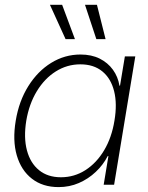

<svg xmlns="http://www.w3.org/2000/svg" viewBox="-20 -762 610 792"><path d="M221.7 9.8Q156.2 9.8 111.8 -24.7Q67.4 -59.1 49.3 -120.8Q31.2 -182.6 44.9 -264.2Q58.1 -344.7 96.7 -406.5Q135.3 -468.3 191.2 -502.7Q247.1 -537.1 312 -537.1Q357.4 -537.1 391.1 -520.3Q424.8 -503.4 445.8 -474.4Q466.8 -445.3 472.7 -408.7H475.1L495.1 -529.3H538.1L450.7 0H407.7L427.2 -118.2H424.3Q405.8 -82 375 -53Q344.2 -23.9 305.4 -7.1Q266.6 9.8 221.7 9.8ZM231.4 -30.8Q286.6 -30.8 332.5 -60.3Q378.4 -89.8 409.7 -142.3Q440.9 -194.8 452.1 -264.2Q463.9 -333.5 450.7 -386Q437.5 -438.5 402.1 -467.5Q366.7 -496.6 311.5 -496.6Q256.8 -496.6 210.4 -467.5Q164.1 -438.5 132.1 -386Q100.1 -333.5 88.4 -264.2Q77.1 -194.3 91.1 -141.8Q105 -89.4 140.9 -60.1Q176.8 -30.8 231.4 -30.8ZM377.4 -600.6 330.6 -742.2H379.9L415.5 -600.6ZM250.5 -600.6 186 -742.2H236.3L289.1 -600.6Z"/></svg>

Font: Inter 24pt ExtraLight
Style: Italic
Weight: 250
Italic angle: -9.3988°
Version: Version 4.001;git-66647c0bb